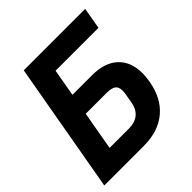

<svg xmlns="http://www.w3.org/2000/svg" viewBox="-190 -844 981 981"><g transform="rotate(-45 300.0 -353.5)"><path d="M132 -707H576L555.5 -590.5H245.5L219.5 -442.5H361.5Q452 -442.5 501.5 -396.5Q551 -350.5 551 -267Q551 -242.5 545.5 -211Q528 -109.5 462.8 -54.8Q397.5 0 293 0H7ZM405 -201.5 413.5 -251Q416 -267 416 -276.5Q416 -304 400.2 -315Q384.5 -326 348.5 -326H199L162 -116.5H302.5Q345 -116.5 371.2 -138Q397.5 -159.5 405 -201.5Z"/></g></svg>

Font: JuliaMono ExtraBoldItalic
Style: Regular
Weight: 800
Italic angle: -9°
Monospace: yes
Designer: cormullion
Foundry: corm
Version: Version 0.049; ttfautohint (v1.8.4)